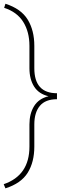

<svg xmlns="http://www.w3.org/2000/svg" viewBox="-20 -800 362 1035"><path d="M138.7 -9.8V-129.4Q138.7 -187.5 163.8 -228Q189 -268.6 241.7 -281.2Q189 -293.5 163.8 -333.5Q138.7 -373.5 138.7 -432.1V-552.7Q138.7 -628.4 105.2 -681.9Q71.8 -735.4 2.4 -757.8L9.3 -779.8Q93.3 -752.9 129.2 -694.6Q165 -636.2 165 -552.7V-432.1Q165 -297.4 287.1 -297.4V-265.1Q224.6 -265.1 194.8 -229.2Q165 -193.4 165 -129.4V-9.8Q165 73.7 129.4 131.1Q93.8 188.5 9.3 215.3L0 192.9Q138.7 145.5 138.7 -9.8Z"/></svg>

Font: Roboto-Thin
Style: Regular
Weight: 250
Designer: Google
Version: Version 1.100141; 2013; ttfautohint (v0.94.14-c901) -l 8 -r 